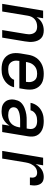

<svg xmlns="http://www.w3.org/2000/svg" viewBox="912 -1480 576 2440"><g transform="rotate(90 1200.0 -260.0)"><path d="M29 0 115 -520H212L198 -437Q212 -459 231 -477Q250 -495 272.5 -506.5Q295 -518 319.5 -523Q344 -528 367 -528Q396 -528 422 -520Q448 -512 466.5 -494Q485 -476 495.5 -451.5Q506 -427 510 -400Q514 -373 512.5 -345Q511 -317 506 -289L458 0H362L412 -303Q415 -320 415.5 -337.5Q416 -355 412.5 -371.5Q409 -388 401 -402.5Q393 -417 380.5 -426.5Q368 -436 351 -440Q334 -444 317 -444Q293 -444 269 -437Q245 -430 225.5 -413.5Q206 -397 195 -374.5Q184 -352 180 -328L126 0Z M859 8Q827 8 796 2.5Q765 -3 738.5 -17.5Q712 -32 693 -55Q674 -78 664.5 -106.5Q655 -135 654.5 -167Q654 -199 659 -231L676 -331Q680 -358 690 -385Q700 -412 717 -436Q734 -460 758 -478.5Q782 -497 808.5 -508Q835 -519 863 -523.5Q891 -528 918 -528Q950 -528 981 -522.5Q1012 -517 1037.5 -502.5Q1063 -488 1082 -464.5Q1101 -441 1110 -412.5Q1119 -384 1119 -352.5Q1119 -321 1114 -289L1102 -218H754V-217Q751 -199 750.5 -181Q750 -163 754.5 -146.5Q759 -130 768.5 -116Q778 -102 792 -92.5Q806 -83 823.5 -79.5Q841 -76 859 -76Q879 -76 899 -79Q919 -82 938 -90.5Q957 -99 972.5 -115Q988 -131 994 -151H1089Q1084 -127 1071.5 -104Q1059 -81 1041.5 -62Q1024 -43 1001.5 -29Q979 -15 955.5 -6.5Q932 2 907.5 5Q883 8 859 8ZM1020 -302V-303Q1023 -321 1023.5 -338.5Q1024 -356 1019.5 -373Q1015 -390 1006 -404Q997 -418 983.5 -427.5Q970 -437 952.5 -440.5Q935 -444 917 -444Q900 -444 883 -441Q866 -438 849.5 -430.5Q833 -423 819 -410.5Q805 -398 795 -383Q785 -368 779 -351Q773 -334 770 -317L768 -302Z M1395 8Q1395 8 1395 8Q1395 8 1395 8H1394Q1372 8 1349.5 4.5Q1327 1 1308.5 -9Q1290 -19 1275.5 -34.5Q1261 -50 1253.5 -70Q1246 -90 1244.5 -112.5Q1243 -135 1247 -158Q1251 -178 1258.5 -198.5Q1266 -219 1281 -235.5Q1296 -252 1314.5 -264Q1333 -276 1353 -284Q1373 -292 1393.5 -297.5Q1414 -303 1434.5 -306.5Q1455 -310 1475.5 -310.5Q1496 -311 1517 -311H1613L1618 -341Q1622 -363 1617 -384.5Q1612 -406 1596.5 -420Q1581 -434 1560 -439Q1539 -444 1516 -444Q1496 -444 1475 -440.5Q1454 -437 1434.5 -426.5Q1415 -416 1400.5 -398.5Q1386 -381 1382 -360H1287Q1291 -385 1302.5 -409Q1314 -433 1331 -453Q1348 -473 1370.5 -488Q1393 -503 1417.5 -512Q1442 -521 1467 -524.5Q1492 -528 1516 -528Q1545 -528 1573 -524Q1601 -520 1626 -509Q1651 -498 1671 -480Q1691 -462 1702.5 -437.5Q1714 -413 1715.5 -384.5Q1717 -356 1712 -327L1658 0H1562L1577 -94Q1563 -70 1542.5 -50Q1522 -30 1498 -16.5Q1474 -3 1447.5 2.5Q1421 8 1395 8ZM1445 -76Q1471 -76 1498.5 -84.5Q1526 -93 1547.5 -112.5Q1569 -132 1580.5 -158Q1592 -184 1597 -211L1599 -228H1517Q1505 -228 1492.5 -227.5Q1480 -227 1468 -226Q1456 -225 1443.5 -223Q1431 -221 1418.5 -218Q1406 -215 1394 -210Q1382 -205 1371 -198Q1360 -191 1353 -180Q1346 -169 1344 -157Q1340 -137 1348 -119.5Q1356 -102 1371.5 -92.5Q1387 -83 1406 -79.5Q1425 -76 1445 -76Z M1898 0 1984 -520H2081L2065 -425Q2078 -447 2095 -467Q2112 -487 2133.5 -501Q2155 -515 2179.5 -521.5Q2204 -528 2228 -528Q2249 -528 2268.5 -522.5Q2288 -517 2302 -504Q2316 -491 2324 -473Q2332 -455 2335 -434.5Q2338 -414 2336.5 -393.5Q2335 -373 2332 -352H2235Q2238 -368 2237.5 -385Q2237 -402 2230 -416Q2223 -430 2208.5 -437Q2194 -444 2177 -444Q2159 -444 2141.5 -439Q2124 -434 2109 -422.5Q2094 -411 2083 -396Q2072 -381 2064 -364.5Q2056 -348 2051.5 -331Q2047 -314 2044 -297L1995 0Z"/></g></svg>

Font: Iosevka SS04 Md Ex Obl
Style: Regular
Weight: 500
Width: 7
Italic angle: -9°
Monospace: yes
Designer: Belleve Invis
Foundry: Belleve Invis
Version: Version 19.0.0; ttfautohint (v1.8.4)